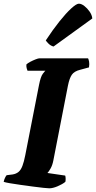

<svg xmlns="http://www.w3.org/2000/svg" viewBox="-31 -1020 520 1040"><path d="M236 0Q229 0 204.5 -2.5Q180 -5 147 -9.5Q114 -14 81 -18.5Q48 -23 22.5 -27.5Q-3 -32 -11 -35Q-9 -46 -4 -56.5Q1 -67 5 -71L37 -75Q56 -78 69 -88.5Q82 -99 90.5 -121.5Q99 -144 106 -180L180 -558Q189 -605 201 -620.5Q213 -636 215 -637H118Q116 -641 113.5 -650.5Q111 -660 112 -671Q119 -678 133.5 -685.5Q148 -693 162 -698.5Q176 -704 182 -704H446Q449 -699 451.5 -686.5Q454 -674 451 -655L403 -642Q371 -634 358 -615Q345 -596 337 -556L258 -151Q253 -125 243 -107.5Q233 -90 226 -83L322 -69Q324 -65 324.5 -54Q325 -43 323 -35Q307 -22 281 -11Q255 0 236 0ZM259 -768Q244 -772 233 -782.5Q222 -793 217 -801Q255 -859 291 -904Q327 -949 355 -974.5Q383 -1000 396 -1000Q410 -1000 426 -987.5Q442 -975 454.5 -957Q467 -939 469 -920Z"/></svg>

Font: Texturina 12pt Black
Style: Italic
Weight: 900
Italic angle: -11°
Designer: Guillermo Torres Carreño
Foundry: Omnibus-Type
Version: Version 1.002